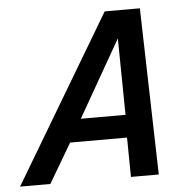

<svg xmlns="http://www.w3.org/2000/svg" viewBox="-81 -704 744 752"><g transform="rotate(-5 291.0 -327.5)"><path d="M86.9 0H-32.2L357.9 -654.8H496.1L513.2 0H403.8L401.9 -154.8H178.2ZM228 -244.1H403.8L399.9 -544.9Z"/></g></svg>

Font: IntelOne Mono Medium
Style: Italic
Weight: 500
Italic angle: -16°
Designer: Fred Shallcrass
Foundry: Frere-Jones Type LLC
Version: Version 1.200;hotconv 1.1.0;makeotfexe 2.6.0;FJTRelease1.2